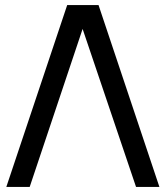

<svg xmlns="http://www.w3.org/2000/svg" viewBox="-20 -740 656 760"><path d="M5 0 246 -720H370L611 0H518.5L307 -625.5L97.5 0Z"/></svg>

Font: CCSD_manrope Medium
Style: Regular
Weight: 500
Designer: Mikhail Sharanda
Foundry: Mikhail Sharanda
Version: Version 4.503